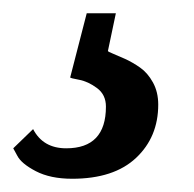

<svg xmlns="http://www.w3.org/2000/svg" viewBox="-24 -19 293 290"><path d="M107 1H151L139 58Q139 59 146.5 62Q154 65 165 70Q176 75 187.5 83Q199 91 207 105.5Q215 120 215 139Q215 188 181.5 219.5Q148 251 85 251Q52 251 30 239.5Q8 228 2 216L-4 205L26 176Q41 205 76 205Q136 205 136 142Q136 124 122.5 114Q109 104 95.5 101.5Q82 99 82 98Z"/></svg>

Font: Arsenal
Style: Bold Italic
Weight: 700
Italic angle: -9°
Designer: Andrij Shevchenko
Foundry: Stairsfor.com
Version: Version 1.000